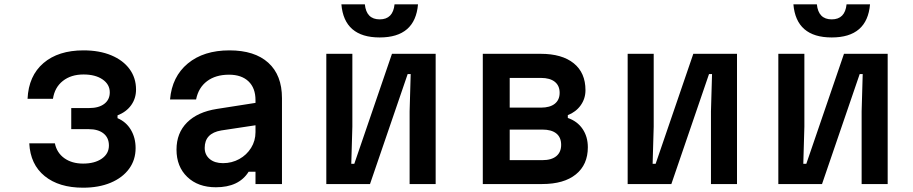

<svg xmlns="http://www.w3.org/2000/svg" viewBox="-20 -855 4240 892"><path d="M366 17Q254 17 187.5 -37Q121 -91 116 -189H235Q244 -145 279 -120Q314 -95 366 -95Q420 -95 453 -118Q486 -141 486 -179Q486 -215 461 -235Q436 -255 392 -255H311V-353H394Q439 -353 464.5 -372.5Q490 -392 490 -426Q490 -463 456.5 -486Q423 -509 368 -509Q310 -509 272 -479Q234 -449 226 -396H108Q113 -503 182 -562Q251 -621 368 -621Q442 -621 497 -598Q552 -575 582 -534Q612 -493 612 -439Q612 -398 589.5 -366.5Q567 -335 526 -319V-306Q566 -289 588 -252Q610 -215 610 -167Q610 -112 579.5 -70.5Q549 -29 494 -6Q439 17 366 17Z M1135 -57Q1090 15 983 15Q900 15 850 -33Q800 -81 800 -160Q800 -237 849 -286Q898 -335 988 -349L1167 -377V-390Q1167 -446 1134.5 -477Q1102 -508 1044 -508Q982 -508 942 -478Q902 -448 891 -393H770Q779 -499 852.5 -560Q926 -621 1046 -621Q1163 -621 1226.5 -563.5Q1290 -506 1290 -399V0H1167V-57ZM931 -168Q931 -136 954 -116.5Q977 -97 1016 -97Q1057 -97 1091.5 -116Q1126 -135 1146.5 -168Q1167 -201 1167 -241V-273L1008 -249Q931 -236 931 -168Z M1496 0V-605H1617V-267L1612 -94H1626L1801 -605H2004V0H1883V-338L1888 -511H1874L1699 0ZM1675 -835Q1682 -765 1744 -765Q1806 -765 1813 -835H1922Q1909 -681 1744 -681Q1579 -681 1566 -835Z M2223 0V-605H2492Q2591 -605 2645.5 -561Q2700 -517 2700 -436Q2700 -397 2678 -366Q2656 -335 2618 -320V-307Q2662 -292 2686.5 -256Q2711 -220 2711 -171Q2711 -90 2655.5 -45Q2600 0 2499 0ZM2348 -355H2493Q2535 -355 2557.5 -373Q2580 -391 2580 -424Q2580 -457 2557.5 -475Q2535 -493 2493 -493H2348ZM2348 -111H2500Q2542 -111 2564.5 -129.5Q2587 -148 2587 -182Q2587 -217 2564.5 -235Q2542 -253 2500 -253H2348Z M2896 0V-605H3017V-267L3012 -94H3026L3201 -605H3404V0H3283V-338L3288 -511H3274L3099 0Z M3596 0V-605H3717V-267L3712 -94H3726L3901 -605H4104V0H3983V-338L3988 -511H3974L3799 0ZM3775 -835Q3782 -765 3844 -765Q3906 -765 3913 -835H4022Q4009 -681 3844 -681Q3679 -681 3666 -835Z"/></svg>

Font: Martian Mono Medium
Style: Regular
Weight: 500
Monospace: yes
Designer: Roman Shamin
Foundry: Evil Martians
Version: Version 1.000; ttfautohint (v1.8.4.7-5d5b)